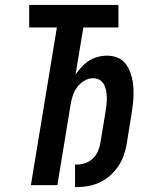

<svg xmlns="http://www.w3.org/2000/svg" viewBox="-20 -755 640 783"><path d="M286 8V-84H293Q310 -84 327 -89.5Q344 -95 357.5 -107.5Q371 -120 378.5 -136.5Q386 -153 389 -170L411 -303Q413 -317 414.5 -331Q416 -345 415.5 -359Q415 -373 412.5 -386.5Q410 -400 403.5 -411.5Q397 -423 385.5 -429.5Q374 -436 359 -436Q341 -436 323.5 -425.5Q306 -415 294.5 -399.5Q283 -384 277 -365.5Q271 -347 268 -329L214 0H106L212 -643H99V-735H463V-643H320L288 -451Q299 -467 313 -482Q327 -497 343.5 -507.5Q360 -518 379 -523Q398 -528 417 -528Q436 -528 454 -522Q472 -516 484.5 -503.5Q497 -491 505 -474.5Q513 -458 517.5 -440Q522 -422 523.5 -403.5Q525 -385 524.5 -365.5Q524 -346 521.5 -326.5Q519 -307 516 -288L497 -170Q493 -146 485 -122.5Q477 -99 463 -78Q449 -57 429.5 -39.5Q410 -22 387.5 -11.5Q365 -1 341 3.5Q317 8 293 8Z"/></svg>

Font: Iosevka SS04 SmBd Ex Obl
Style: Regular
Weight: 600
Width: 7
Italic angle: -9°
Monospace: yes
Designer: Belleve Invis
Foundry: Belleve Invis
Version: Version 19.0.0; ttfautohint (v1.8.4)